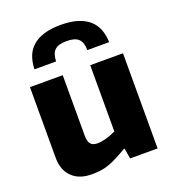

<svg xmlns="http://www.w3.org/2000/svg" viewBox="-144 -905 920 1024"><g transform="rotate(-20 315.5 -393.0)"><path d="M105 -621Q106 -660 118 -692.5Q130 -725 155.5 -748Q181 -771 221 -783.5Q261 -796 317 -796Q373 -796 412.5 -783.5Q452 -771 477.5 -748.5Q503 -726 515.5 -693.5Q528 -661 529 -621H405Q405 -664 385 -684Q365 -704 317 -704Q269 -704 249 -684Q229 -664 228 -621ZM203 10Q130 10 90 -30Q50 -70 50 -139V-540H236V-197Q236 -164 248 -149.5Q260 -135 287 -135Q309 -135 336 -142.5Q363 -150 392 -164V-540H578V0H422L412 -59H408Q374 -39 348.5 -26Q323 -13 300.5 -5Q278 3 255 6.5Q232 10 203 10Z"/></g></svg>

Font: Encode Sans Narrow
Style: ExtraBold
Weight: 800
Designer: Pablo Impallari, Andres Torresi
Foundry: Pablo Impallari, Andres Torresi
Version: Version 1.000; ttfautohint (v1.00) -l 8 -r 50 -G 200 -x 14 -